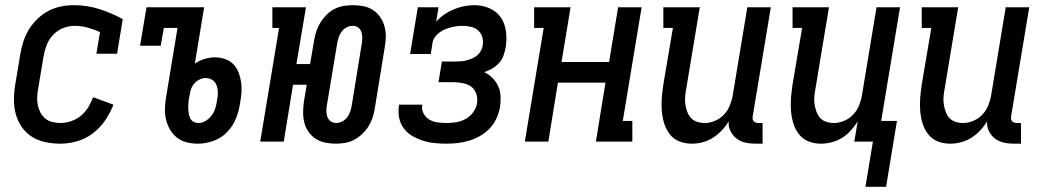

<svg xmlns="http://www.w3.org/2000/svg" viewBox="-20 -548 4040 743"><path d="M213 8Q184 8 155.5 2Q127 -4 104 -18.5Q81 -33 65 -55.5Q49 -78 41.5 -105Q34 -132 34 -161.5Q34 -191 39 -221L59 -341Q63 -365 71 -389Q79 -413 92.5 -435Q106 -457 125.5 -475.5Q145 -494 168 -506Q191 -518 216 -523Q241 -528 266 -528Q318 -528 365.5 -512.5Q413 -497 455 -474L433 -340H353L367 -424Q344 -434 319.5 -441Q295 -448 268 -448Q246 -448 223.5 -439Q201 -430 184.5 -412Q168 -394 160 -372Q152 -350 148 -327L128 -207Q125 -191 124 -174.5Q123 -158 126 -142.5Q129 -127 136 -113.5Q143 -100 154.5 -90Q166 -80 182 -76Q198 -72 214 -72Q234 -72 255 -79Q276 -86 293 -100Q310 -114 321.5 -133Q333 -152 340 -172L419 -143Q407 -112 387.5 -83Q368 -54 340 -32.5Q312 -11 279 -1.5Q246 8 213 8Z M746 8Q723 8 701.5 2.5Q680 -3 663.5 -16.5Q647 -30 636.5 -49Q626 -68 621.5 -89.5Q617 -111 618.5 -134Q620 -157 624 -180L667 -440H614L602 -371H522L547 -520H770L734 -302Q752 -314 772 -320Q792 -326 812 -326Q832 -326 851 -319.5Q870 -313 883 -299.5Q896 -286 903 -268Q910 -250 913 -230.5Q916 -211 914.5 -190.5Q913 -170 909 -149Q905 -120 893.5 -90.5Q882 -61 859.5 -37.5Q837 -14 806.5 -3Q776 8 746 8ZM748 -72Q763 -72 776.5 -80.5Q790 -89 799.5 -102Q809 -115 813.5 -130Q818 -145 820 -160Q823 -174 823 -189Q823 -204 818.5 -217Q814 -230 802.5 -238Q791 -246 776 -246Q764 -246 752.5 -240.5Q741 -235 732.5 -225.5Q724 -216 719.5 -204Q715 -192 714 -180L711 -167Q710 -157 709 -147Q708 -137 708.5 -127Q709 -117 710.5 -107.5Q712 -98 716.5 -89.5Q721 -81 729.5 -76.5Q738 -72 748 -72Z M1280 8Q1259 8 1239 4Q1219 0 1202.5 -10.5Q1186 -21 1174.5 -37Q1163 -53 1158 -72.5Q1153 -92 1153 -112.5Q1153 -133 1156 -154L1167 -220H1114L1078 0H987L1060 -440H1034V-520H1164L1127 -300H1180L1196 -394Q1199 -412 1205 -429.5Q1211 -447 1221 -462.5Q1231 -478 1244.5 -491.5Q1258 -505 1275 -513.5Q1292 -522 1310 -525Q1328 -528 1345 -528Q1366 -528 1386.5 -524Q1407 -520 1423 -509.5Q1439 -499 1450.5 -483Q1462 -467 1467.5 -447.5Q1473 -428 1473 -407.5Q1473 -387 1469 -366L1430 -126Q1427 -108 1421 -90.5Q1415 -73 1405 -57.5Q1395 -42 1380.5 -28.5Q1366 -15 1349.5 -6.5Q1333 2 1315 5Q1297 8 1280 8ZM1281 -72Q1293 -72 1304.5 -78Q1316 -84 1323.5 -94Q1331 -104 1335 -115.5Q1339 -127 1341 -139L1380 -379Q1382 -390 1382 -402Q1382 -414 1378.5 -424.5Q1375 -435 1366 -441.5Q1357 -448 1345 -448Q1333 -448 1321.5 -442Q1310 -436 1302.5 -426Q1295 -416 1291 -404.5Q1287 -393 1285 -381L1245 -141Q1243 -130 1243 -118Q1243 -106 1247 -95.5Q1251 -85 1260 -78.5Q1269 -72 1281 -72Z M1707 8Q1683 8 1660 5.5Q1637 3 1615.5 -4Q1594 -11 1574.5 -22.5Q1555 -34 1542 -52Q1529 -70 1524.5 -92.5Q1520 -115 1524 -139V-143H1614V-142Q1611 -124 1619 -109Q1627 -94 1641 -85.5Q1655 -77 1672.5 -74.5Q1690 -72 1708 -72Q1726 -72 1745 -75Q1764 -78 1781.5 -87.5Q1799 -97 1811 -113.5Q1823 -130 1826 -148Q1829 -167 1823 -185Q1817 -203 1803 -213Q1789 -223 1770 -226.5Q1751 -230 1732 -230H1677L1690 -310H1745Q1756 -310 1766.5 -311Q1777 -312 1787.5 -315Q1798 -318 1808.5 -322.5Q1819 -327 1827.5 -334.5Q1836 -342 1841.5 -352.5Q1847 -363 1848 -373Q1851 -390 1846 -405.5Q1841 -421 1830 -430.5Q1819 -440 1803 -444Q1787 -448 1770 -448Q1759 -448 1747.5 -446.5Q1736 -445 1724.5 -442Q1713 -439 1702 -434.5Q1691 -430 1681 -422.5Q1671 -415 1663.5 -405Q1656 -395 1654 -384L1647 -339H1567L1597 -520H1677L1668 -464Q1682 -480 1699.5 -492Q1717 -504 1736.5 -512Q1756 -520 1776 -524Q1796 -528 1816 -528Q1847 -528 1874.5 -516Q1902 -504 1918 -480.5Q1934 -457 1938 -426.5Q1942 -396 1937 -365Q1934 -349 1928.5 -333Q1923 -317 1911.5 -304.5Q1900 -292 1885 -283Q1870 -274 1854 -269Q1872 -260 1886 -246Q1900 -232 1908 -214.5Q1916 -197 1917 -176Q1918 -155 1915 -134Q1911 -112 1901.5 -90.5Q1892 -69 1876 -52Q1860 -35 1839.5 -23Q1819 -11 1796.5 -4Q1774 3 1751.5 5.5Q1729 8 1707 8Z M2011 0 2084 -440H2047V-520H2188L2153 -308H2337L2372 -520H2463L2390 -80H2427V0H2286L2323 -228H2139L2102 0Z M2657 8Q2631 8 2608.5 -1Q2586 -10 2571.5 -29Q2557 -48 2550 -71Q2543 -94 2541 -119Q2539 -144 2541 -169.5Q2543 -195 2547 -221L2584 -440H2547V-520H2688L2636 -207Q2633 -192 2631.5 -176.5Q2630 -161 2632 -146Q2634 -131 2639 -117Q2644 -103 2653 -92.5Q2662 -82 2676.5 -77Q2691 -72 2707 -72Q2727 -72 2747 -80.5Q2767 -89 2782 -105Q2797 -121 2805 -141.5Q2813 -162 2816 -182L2872 -520H2963L2893 -99Q2892 -93 2892.5 -88Q2893 -83 2896.5 -79Q2900 -75 2905.5 -73.5Q2911 -72 2916 -72H2931V8H2902Q2882 8 2863 3.5Q2844 -1 2829.5 -12.5Q2815 -24 2806.5 -41.5Q2798 -59 2800 -79Q2789 -60 2773.5 -43.5Q2758 -27 2739 -15Q2720 -3 2699 2.5Q2678 8 2657 8Z M3329 175 3358 0H3286L3299 -78Q3287 -59 3272 -42.5Q3257 -26 3238.5 -14.5Q3220 -3 3198.5 2.5Q3177 8 3157 8Q3131 8 3108.5 -1Q3086 -10 3071.5 -29Q3057 -48 3050 -71Q3043 -94 3041 -119Q3039 -144 3041 -169.5Q3043 -195 3047 -221L3084 -440H3047V-520H3188L3136 -207Q3133 -192 3131.5 -176.5Q3130 -161 3132 -146Q3134 -131 3139 -117Q3144 -103 3153 -92.5Q3162 -82 3176.5 -77Q3191 -72 3207 -72Q3227 -72 3247 -80.5Q3267 -89 3282 -105Q3297 -121 3305 -141.5Q3313 -162 3316 -182L3372 -520H3463L3390 -80H3451L3409 175Z M3657 8Q3631 8 3608.5 -1Q3586 -10 3571.5 -29Q3557 -48 3550 -71Q3543 -94 3541 -119Q3539 -144 3541 -169.5Q3543 -195 3547 -221L3584 -440H3547V-520H3688L3636 -207Q3633 -192 3631.5 -176.5Q3630 -161 3632 -146Q3634 -131 3639 -117Q3644 -103 3653 -92.5Q3662 -82 3676.5 -77Q3691 -72 3707 -72Q3727 -72 3747 -80.5Q3767 -89 3782 -105Q3797 -121 3805 -141.5Q3813 -162 3816 -182L3872 -520H3963L3893 -99Q3892 -93 3892.5 -88Q3893 -83 3896.5 -79Q3900 -75 3905.5 -73.5Q3911 -72 3916 -72H3931V8H3902Q3882 8 3863 3.5Q3844 -1 3829.5 -12.5Q3815 -24 3806.5 -41.5Q3798 -59 3800 -79Q3789 -60 3773.5 -43.5Q3758 -27 3739 -15Q3720 -3 3699 2.5Q3678 8 3657 8Z"/></svg>

Font: Iosevka Curly Slab Medium
Style: Italic
Weight: 500
Italic angle: -9°
Monospace: yes
Designer: Belleve Invis
Foundry: Belleve Invis
Version: Version 22.1.2; ttfautohint (v1.8.4)